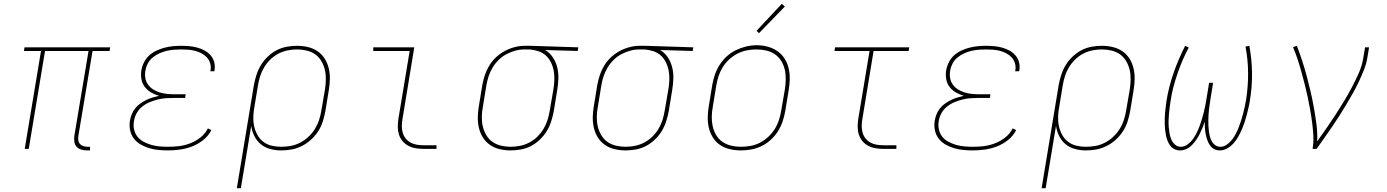

<svg xmlns="http://www.w3.org/2000/svg" viewBox="-20 -777 7240 1002"><path d="M434 8Q419 8 404 3.5Q389 -1 379.5 -11.5Q370 -22 368 -37.5Q366 -53 368 -68L442 -511H215L130 0H109L194 -511H105L108 -530H555L552 -511H463L389 -68Q387 -57 388.5 -45.5Q390 -34 397 -26Q404 -18 415 -14.5Q426 -11 437 -11H450V8Z M857 8Q832 8 806.5 5.5Q781 3 758 -4Q735 -11 714 -23Q693 -35 678.5 -54Q664 -73 659 -97.5Q654 -122 658 -147Q661 -164 667.5 -180.5Q674 -197 685.5 -211.5Q697 -226 712 -236.5Q727 -247 743 -255Q759 -263 776 -268Q793 -273 810 -277Q788 -283 768.5 -294.5Q749 -306 735.5 -323.5Q722 -341 718 -364.5Q714 -388 718 -411Q722 -433 732.5 -453.5Q743 -474 760 -489Q777 -504 798 -513.5Q819 -523 840.5 -528.5Q862 -534 883.5 -536Q905 -538 926 -538Q948 -538 969 -536Q990 -534 1010 -528.5Q1030 -523 1047.5 -513.5Q1065 -504 1078.5 -489Q1092 -474 1097.5 -454Q1103 -434 1100 -413Q1100 -411 1099.5 -409Q1099 -407 1098 -405H1078Q1078 -407 1078.5 -408.5Q1079 -410 1079 -412Q1082 -430 1076.5 -447.5Q1071 -465 1059.5 -477.5Q1048 -490 1032 -498.5Q1016 -507 999 -511.5Q982 -516 963.5 -517.5Q945 -519 926 -519Q907 -519 888 -517.5Q869 -516 849.5 -511.5Q830 -507 811.5 -498.5Q793 -490 777 -477Q761 -464 751.5 -446Q742 -428 739 -409Q735 -389 738.5 -369.5Q742 -350 753 -335Q764 -320 780 -310Q796 -300 814 -294.5Q832 -289 851.5 -287Q871 -285 891 -285H949L946 -266H888Q867 -266 845.5 -264.5Q824 -263 802.5 -257.5Q781 -252 760.5 -243.5Q740 -235 722 -220.5Q704 -206 693 -186Q682 -166 679 -144Q675 -122 680 -100.5Q685 -79 698 -63Q711 -47 730 -37Q749 -27 769.5 -21Q790 -15 812.5 -13Q835 -11 857 -11Q886 -11 915 -14.5Q944 -18 972.5 -29Q1001 -40 1026 -59.5Q1051 -79 1065 -107L1083 -98Q1068 -68 1041 -46.5Q1014 -25 983 -13Q952 -1 920 3.5Q888 8 857 8Z M1216 205 1305 -333Q1310 -360 1318.5 -386.5Q1327 -413 1341.5 -437Q1356 -461 1377.5 -481.5Q1399 -502 1424 -515Q1449 -528 1476.5 -533Q1504 -538 1530 -538Q1559 -538 1587 -531.5Q1615 -525 1637.5 -509.5Q1660 -494 1674.5 -471Q1689 -448 1695.5 -421Q1702 -394 1701.5 -365Q1701 -336 1696 -307L1678 -197Q1673 -170 1664.5 -143Q1656 -116 1640.5 -92Q1625 -68 1603 -48Q1581 -28 1555 -15Q1529 -2 1502 3Q1475 8 1447 8Q1418 8 1390 0.5Q1362 -7 1341 -24.5Q1320 -42 1307.5 -67Q1295 -92 1291 -120L1237 205ZM1447 -11Q1472 -11 1497 -15.5Q1522 -20 1545.5 -32Q1569 -44 1589 -62.5Q1609 -81 1623 -103.5Q1637 -126 1645 -150.5Q1653 -175 1657 -200L1676 -310Q1680 -336 1680.5 -362Q1681 -388 1675.5 -412Q1670 -436 1657.5 -457.5Q1645 -479 1625.5 -493Q1606 -507 1581 -513Q1556 -519 1530 -519Q1506 -519 1481 -514Q1456 -509 1433 -497Q1410 -485 1391 -466.5Q1372 -448 1358.5 -425.5Q1345 -403 1337.5 -379Q1330 -355 1326 -330L1308 -221Q1303 -196 1302 -170Q1301 -144 1306 -120Q1311 -96 1322.5 -74.5Q1334 -53 1353 -38Q1372 -23 1396.5 -17Q1421 -11 1447 -11Z M2189 0Q2169 0 2148.5 -3.5Q2128 -7 2110.5 -16.5Q2093 -26 2080.5 -41Q2068 -56 2062 -75Q2056 -94 2056 -114.5Q2056 -135 2059 -156L2118 -511H1928V-530H2142L2080 -153Q2077 -135 2077 -117.5Q2077 -100 2082 -83.5Q2087 -67 2097.5 -54Q2108 -41 2122.5 -33Q2137 -25 2154.5 -22Q2172 -19 2189 -19H2258V0Z M2645 8Q2616 8 2588 1.5Q2560 -5 2537.5 -20.5Q2515 -36 2500.5 -59Q2486 -82 2479.5 -109Q2473 -136 2473.5 -165Q2474 -194 2479 -223L2497 -333Q2502 -360 2510.5 -385.5Q2519 -411 2533.5 -435Q2548 -459 2569 -478.5Q2590 -498 2614.5 -511Q2639 -524 2665.5 -531Q2692 -538 2718 -538Q2722 -538 2725.5 -538Q2729 -538 2733 -538Q2737 -538 2741 -538Q2745 -538 2749 -538L2998 -530L2995 -511L2825 -516Q2849 -502 2865 -478Q2881 -454 2888 -425.5Q2895 -397 2894 -367Q2893 -337 2888 -307L2870 -197Q2865 -170 2856.5 -143.5Q2848 -117 2833.5 -93Q2819 -69 2797.5 -48.5Q2776 -28 2751 -15Q2726 -2 2698.5 3Q2671 8 2645 8ZM2645 -11Q2669 -11 2694 -16Q2719 -21 2742 -33Q2765 -45 2784 -63.5Q2803 -82 2816.5 -104.5Q2830 -127 2837.5 -151Q2845 -175 2849 -200L2868 -310Q2872 -334 2873 -358.5Q2874 -383 2870 -406Q2866 -429 2856 -450Q2846 -471 2829.5 -486.5Q2813 -502 2790.5 -509.5Q2768 -517 2744 -519H2730Q2726 -519 2723 -519Q2720 -519 2717 -519Q2693 -519 2669 -512.5Q2645 -506 2622.5 -494Q2600 -482 2581.5 -463.5Q2563 -445 2550 -423Q2537 -401 2529.5 -377.5Q2522 -354 2518 -330L2500 -220Q2495 -194 2494.5 -168Q2494 -142 2499.5 -118Q2505 -94 2517.5 -72.5Q2530 -51 2549.5 -37Q2569 -23 2594 -17Q2619 -11 2645 -11Z M3245 8Q3216 8 3188 1.5Q3160 -5 3137.5 -20.5Q3115 -36 3100.5 -59Q3086 -82 3079.5 -109Q3073 -136 3073.5 -165Q3074 -194 3079 -223L3097 -333Q3102 -360 3110.5 -385.5Q3119 -411 3133.5 -435Q3148 -459 3169 -478.5Q3190 -498 3214.5 -511Q3239 -524 3265.5 -531Q3292 -538 3318 -538Q3322 -538 3325.5 -538Q3329 -538 3333 -538Q3337 -538 3341 -538Q3345 -538 3349 -538L3598 -530L3595 -511L3425 -516Q3449 -502 3465 -478Q3481 -454 3488 -425.5Q3495 -397 3494 -367Q3493 -337 3488 -307L3470 -197Q3465 -170 3456.5 -143.5Q3448 -117 3433.5 -93Q3419 -69 3397.5 -48.5Q3376 -28 3351 -15Q3326 -2 3298.5 3Q3271 8 3245 8ZM3245 -11Q3269 -11 3294 -16Q3319 -21 3342 -33Q3365 -45 3384 -63.5Q3403 -82 3416.5 -104.5Q3430 -127 3437.5 -151Q3445 -175 3449 -200L3468 -310Q3472 -334 3473 -358.5Q3474 -383 3470 -406Q3466 -429 3456 -450Q3446 -471 3429.5 -486.5Q3413 -502 3390.5 -509.5Q3368 -517 3344 -519H3330Q3326 -519 3323 -519Q3320 -519 3317 -519Q3293 -519 3269 -512.5Q3245 -506 3222.5 -494Q3200 -482 3181.5 -463.5Q3163 -445 3150 -423Q3137 -401 3129.5 -377.5Q3122 -354 3118 -330L3100 -220Q3095 -194 3094.5 -168Q3094 -142 3099.5 -118Q3105 -94 3117.5 -72.5Q3130 -51 3149.5 -37Q3169 -23 3194 -17Q3219 -11 3245 -11Z M3846 8Q3817 8 3789 1.5Q3761 -5 3738.5 -20Q3716 -35 3701 -58.5Q3686 -82 3679.5 -109Q3673 -136 3673.5 -165Q3674 -194 3679 -223L3697 -333Q3702 -361 3711 -387.5Q3720 -414 3735.5 -438.5Q3751 -463 3773 -483Q3795 -503 3821 -515.5Q3847 -528 3874.5 -534.5Q3902 -541 3929 -541Q3958 -541 3986 -533.5Q4014 -526 4036.5 -510.5Q4059 -495 4074 -472Q4089 -449 4095.5 -421.5Q4102 -394 4101.5 -365Q4101 -336 4096 -307L4078 -197Q4073 -169 4064 -142.5Q4055 -116 4039.5 -91.5Q4024 -67 4002 -47Q3980 -27 3954 -14.5Q3928 -2 3900.5 3Q3873 8 3846 8ZM3846 -11Q3871 -11 3896.5 -15.5Q3922 -20 3945.5 -32Q3969 -44 3989 -62.5Q4009 -81 4023 -103.5Q4037 -126 4045 -150.5Q4053 -175 4057 -200L4076 -310Q4080 -336 4080.5 -362.5Q4081 -389 4075.5 -413.5Q4070 -438 4057 -459Q4044 -480 4023.5 -494Q4003 -508 3978 -513.5Q3953 -519 3926 -519Q3901 -519 3876.5 -514Q3852 -509 3828.5 -497Q3805 -485 3785 -466.5Q3765 -448 3751.5 -426Q3738 -404 3730 -379.5Q3722 -355 3718 -330L3700 -220Q3695 -194 3694.5 -168Q3694 -142 3699.5 -117.5Q3705 -93 3717.5 -72Q3730 -51 3750 -37Q3770 -23 3795 -17Q3820 -11 3846 -11ZM3941 -604 3928 -616 4060 -757 4076 -743Z M4589 0Q4569 0 4548.5 -3.5Q4528 -7 4510.5 -16.5Q4493 -26 4480.5 -41Q4468 -56 4462 -75Q4456 -94 4456 -114.5Q4456 -135 4459 -156L4518 -511H4335L4338 -530H4725L4722 -511H4539L4480 -153Q4477 -135 4477 -117.5Q4477 -100 4482 -83.5Q4487 -67 4497.5 -54Q4508 -41 4522.5 -33Q4537 -25 4554.5 -22Q4572 -19 4589 -19H4658V0Z M5057 8Q5032 8 5006.5 5.5Q4981 3 4958 -4Q4935 -11 4914 -23Q4893 -35 4878.5 -54Q4864 -73 4859 -97.5Q4854 -122 4858 -147Q4861 -164 4867.5 -180.5Q4874 -197 4885.5 -211.5Q4897 -226 4912 -236.5Q4927 -247 4943 -255Q4959 -263 4976 -268Q4993 -273 5010 -277Q4988 -283 4968.5 -294.5Q4949 -306 4935.5 -323.5Q4922 -341 4918 -364.5Q4914 -388 4918 -411Q4922 -433 4932.5 -453.5Q4943 -474 4960 -489Q4977 -504 4998 -513.5Q5019 -523 5040.5 -528.5Q5062 -534 5083.5 -536Q5105 -538 5126 -538Q5148 -538 5169 -536Q5190 -534 5210 -528.5Q5230 -523 5247.5 -513.5Q5265 -504 5278.5 -489Q5292 -474 5297.5 -454Q5303 -434 5300 -413Q5300 -411 5299.5 -409Q5299 -407 5298 -405H5278Q5278 -407 5278.5 -408.5Q5279 -410 5279 -412Q5282 -430 5276.5 -447.5Q5271 -465 5259.5 -477.5Q5248 -490 5232 -498.5Q5216 -507 5199 -511.5Q5182 -516 5163.5 -517.5Q5145 -519 5126 -519Q5107 -519 5088 -517.5Q5069 -516 5049.5 -511.5Q5030 -507 5011.5 -498.5Q4993 -490 4977 -477Q4961 -464 4951.5 -446Q4942 -428 4939 -409Q4935 -389 4938.5 -369.5Q4942 -350 4953 -335Q4964 -320 4980 -310Q4996 -300 5014 -294.5Q5032 -289 5051.5 -287Q5071 -285 5091 -285H5149L5146 -266H5088Q5067 -266 5045.5 -264.5Q5024 -263 5002.5 -257.5Q4981 -252 4960.5 -243.5Q4940 -235 4922 -220.5Q4904 -206 4893 -186Q4882 -166 4879 -144Q4875 -122 4880 -100.5Q4885 -79 4898 -63Q4911 -47 4930 -37Q4949 -27 4969.5 -21Q4990 -15 5012.5 -13Q5035 -11 5057 -11Q5086 -11 5115 -14.5Q5144 -18 5172.5 -29Q5201 -40 5226 -59.5Q5251 -79 5265 -107L5283 -98Q5268 -68 5241 -46.5Q5214 -25 5183 -13Q5152 -1 5120 3.5Q5088 8 5057 8Z M5416 205 5505 -333Q5510 -360 5518.5 -386.5Q5527 -413 5541.5 -437Q5556 -461 5577.5 -481.5Q5599 -502 5624 -515Q5649 -528 5676.5 -533Q5704 -538 5730 -538Q5759 -538 5787 -531.5Q5815 -525 5837.5 -509.5Q5860 -494 5874.5 -471Q5889 -448 5895.5 -421Q5902 -394 5901.5 -365Q5901 -336 5896 -307L5878 -197Q5873 -170 5864.5 -143Q5856 -116 5840.5 -92Q5825 -68 5803 -48Q5781 -28 5755 -15Q5729 -2 5702 3Q5675 8 5647 8Q5618 8 5590 0.5Q5562 -7 5541 -24.5Q5520 -42 5507.5 -67Q5495 -92 5491 -120L5437 205ZM5647 -11Q5672 -11 5697 -15.5Q5722 -20 5745.5 -32Q5769 -44 5789 -62.5Q5809 -81 5823 -103.5Q5837 -126 5845 -150.5Q5853 -175 5857 -200L5876 -310Q5880 -336 5880.5 -362Q5881 -388 5875.5 -412Q5870 -436 5857.5 -457.5Q5845 -479 5825.5 -493Q5806 -507 5781 -513Q5756 -519 5730 -519Q5706 -519 5681 -514Q5656 -509 5633 -497Q5610 -485 5591 -466.5Q5572 -448 5558.5 -425.5Q5545 -403 5537.5 -379Q5530 -355 5526 -330L5508 -221Q5503 -196 5502 -170Q5501 -144 5506 -120Q5511 -96 5522.5 -74.5Q5534 -53 5553 -38Q5572 -23 5596.5 -17Q5621 -11 5647 -11Z M6139 8Q6123 8 6109.5 1.5Q6096 -5 6087.5 -16.5Q6079 -28 6073.5 -41.5Q6068 -55 6065 -69.5Q6062 -84 6060.5 -99Q6059 -114 6058.5 -129.5Q6058 -145 6058.5 -160.5Q6059 -176 6060.5 -191.5Q6062 -207 6064 -222.5Q6066 -238 6068 -253Q6074 -290 6083.5 -326.5Q6093 -363 6105.5 -399Q6118 -435 6133 -469.5Q6148 -504 6165 -538L6184 -529Q6166 -496 6151.5 -462Q6137 -428 6125 -393Q6113 -358 6103.5 -322Q6094 -286 6089 -250Q6086 -233 6084 -215.5Q6082 -198 6080.5 -181Q6079 -164 6078.5 -146.5Q6078 -129 6079.5 -112Q6081 -95 6084 -78.5Q6087 -62 6093.5 -47.5Q6100 -33 6112.5 -22Q6125 -11 6142 -11Q6161 -11 6177.5 -23Q6194 -35 6205.5 -51Q6217 -67 6225.5 -84.5Q6234 -102 6240.5 -119.5Q6247 -137 6252.5 -155.5Q6258 -174 6262.5 -192Q6267 -210 6270.5 -228.5Q6274 -247 6277 -265L6290 -345H6311L6298 -265Q6296 -250 6293.5 -235.5Q6291 -221 6289.5 -206.5Q6288 -192 6287 -177.5Q6286 -163 6286 -148.5Q6286 -134 6286.5 -119.5Q6287 -105 6289 -91Q6291 -77 6294.5 -63.5Q6298 -50 6304.5 -38.5Q6311 -27 6322.5 -19Q6334 -11 6349 -11Q6367 -11 6383 -22.5Q6399 -34 6410.5 -49Q6422 -64 6430.5 -81Q6439 -98 6445.5 -115Q6452 -132 6457.5 -149.5Q6463 -167 6467.5 -184.5Q6472 -202 6476 -220Q6480 -238 6483 -256Q6494 -327 6493.5 -396.5Q6493 -466 6480 -534L6500 -538Q6513 -468 6514 -397Q6515 -326 6503 -253Q6500 -233 6495.5 -214Q6491 -195 6486 -175.5Q6481 -156 6474.5 -137Q6468 -118 6460 -99.5Q6452 -81 6441.5 -62.5Q6431 -44 6417 -28.5Q6403 -13 6384.5 -2.5Q6366 8 6346 8Q6329 8 6315.5 0.5Q6302 -7 6293.5 -20Q6285 -33 6280 -48Q6275 -63 6272 -78.5Q6269 -94 6268 -110Q6267 -126 6267 -142Q6262 -126 6255.5 -110Q6249 -94 6241 -78Q6233 -62 6223 -47.5Q6213 -33 6200.5 -20Q6188 -7 6171.5 0.5Q6155 8 6139 8Z M6830 0Q6836 -35 6834 -70Q6832 -105 6827.5 -139Q6823 -173 6817 -206.5Q6811 -240 6804 -273Q6797 -306 6788.5 -339Q6780 -372 6771 -404.5Q6762 -437 6751.5 -468.5Q6741 -500 6728 -531L6748 -538Q6763 -499 6776 -459Q6789 -419 6800 -378Q6811 -337 6820.5 -295.5Q6830 -254 6837.5 -211.5Q6845 -169 6850.5 -126Q6856 -83 6854 -39Q6879 -74 6903 -108.5Q6927 -143 6950 -178.5Q6973 -214 6995 -250.5Q7017 -287 7036.5 -324Q7056 -361 7072.5 -399Q7089 -437 7095 -477L7104 -530H7125L7116 -477Q7111 -445 7098.5 -413.5Q7086 -382 7071.5 -351Q7057 -320 7040 -290Q7023 -260 7005.5 -230.5Q6988 -201 6969 -171.5Q6950 -142 6930.5 -113.5Q6911 -85 6891 -56.5Q6871 -28 6851 0Z"/></svg>

Font: Iosevka Slab Thin Extended
Style: Italic
Weight: 100
Width: 7
Italic angle: -9°
Monospace: yes
Designer: Belleve Invis
Foundry: Belleve Invis
Version: Version 11.1.0; ttfautohint (v1.8.3)